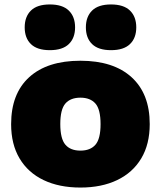

<svg xmlns="http://www.w3.org/2000/svg" viewBox="-20 -832 722 863"><path d="M341.5 11Q246 11 176 -22.5Q106 -56 68 -119.8Q30 -183.5 30 -274Q30 -411 111.2 -485Q192.5 -559 341.5 -559Q490 -559 571.5 -484.8Q653 -410.5 653 -274.5Q653 -183.5 614.8 -119.8Q576.5 -56 506.5 -22.5Q436.5 11 341.5 11ZM341.5 -155Q386 -155 409 -181.5Q432 -208 432 -274Q432 -340.5 408.8 -366.8Q385.5 -393 341.5 -393Q297 -393 274 -366.8Q251 -340.5 251 -274.5Q251 -208.5 273.8 -181.8Q296.5 -155 341.5 -155ZM479 -606.5Q422 -606.5 394 -633.8Q366 -661 366 -709Q366 -757 394 -784.5Q422 -812 479 -812Q536 -812 564.2 -784.5Q592.5 -757 592.5 -709Q592.5 -661 564.2 -633.8Q536 -606.5 479 -606.5ZM204 -606.5Q147 -606.5 119 -633.8Q91 -661 91 -709Q91 -757 119 -784.5Q147 -812 204 -812Q261 -812 289.2 -784.5Q317.5 -757 317.5 -709Q317.5 -661 289.2 -633.8Q261 -606.5 204 -606.5Z"/></svg>

Font: Encode Sans SemiExpanded SemiExpanded Black
Style: Regular
Weight: 900
Width: 6
Designer: Multiple Designers
Foundry: Impallari Type
Version: Version 3.000; ttfautohint (v1.8.3) -l 8 -r 50 -G 200 -x 14 